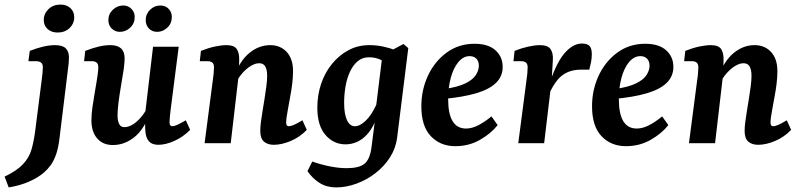

<svg xmlns="http://www.w3.org/2000/svg" viewBox="-99 -625 3488 838"><path d="M-61 193 -79 146Q-25 120 1.5 91.5Q28 63 38 29Q48 -5 54 -49L83 -276Q85 -289 86.5 -306Q88 -323 88 -331Q88 -346 80 -352Q72 -358 58 -358H25L31 -403Q95 -428 141 -428Q174 -428 188 -414Q202 -400 202 -374Q202 -363 200.5 -347.5Q199 -332 197 -318L161 -24Q156 20 146 48.5Q136 77 122.5 95.5Q109 114 93 128Q66 151 27 168Q-12 185 -61 193ZM153 -483Q126 -483 109 -498Q92 -513 92 -538Q92 -565 112.5 -585Q133 -605 165 -605Q192 -605 208.5 -589.5Q225 -574 225 -550Q225 -522 204.5 -502.5Q184 -483 153 -483Z M394 8Q350 8 325 -21Q300 -50 300 -100Q300 -127 304.5 -157.5Q309 -188 314 -217.5Q319 -247 323 -271Q325 -285 327.5 -301.5Q330 -318 330 -331Q330 -346 322.5 -352Q315 -358 301 -358H268L273 -403Q307 -416 333 -422Q359 -428 383 -428Q445 -428 445 -370Q445 -361 444 -350Q443 -339 441 -323Q436 -290 429.5 -252.5Q423 -215 418.5 -180Q414 -145 414 -121Q414 -100 420.5 -85Q427 -70 444 -70Q461 -70 479.5 -81Q498 -92 516 -113Q534 -134 548 -162L557 -135Q530 -60 487 -26Q444 8 394 8ZM592 7Q564 7 550 -9.5Q536 -26 535 -60Q534 -74 534.5 -93.5Q535 -113 535 -133L569 -421H681L646 -148Q644 -132 642.5 -117Q641 -102 641 -91Q641 -74 653 -74Q661 -74 674.5 -80Q688 -86 712 -100L731 -58Q700 -27 662 -10Q624 7 592 7ZM587 -486Q565 -486 551 -500.5Q537 -515 537 -537Q537 -564 556 -582.5Q575 -601 601 -601Q623 -601 637 -586.5Q651 -572 651 -551Q651 -523 631.5 -504.5Q612 -486 587 -486ZM424 -486Q403 -486 388.5 -500.5Q374 -515 374 -537Q374 -564 393.5 -582.5Q413 -601 439 -601Q460 -601 474.5 -586.5Q489 -572 489 -551Q489 -523 469.5 -504.5Q450 -486 424 -486Z M1096 7Q1069 7 1053 -7Q1037 -21 1037 -53Q1037 -73 1040 -94Q1043 -115 1047 -141Q1051 -165 1055.5 -193Q1060 -221 1063.5 -248Q1067 -275 1067 -295Q1067 -320 1059 -334.5Q1051 -349 1032 -349Q1016 -349 997 -338Q978 -327 959.5 -306.5Q941 -286 928 -258L919 -284Q947 -359 989 -393.5Q1031 -428 1080 -428Q1125 -428 1152.5 -398Q1180 -368 1180 -315Q1180 -289 1176.5 -260Q1173 -231 1167.5 -202.5Q1162 -174 1158 -150Q1154 -129 1152 -114.5Q1150 -100 1150 -89Q1150 -74 1162 -74Q1170 -74 1184 -80Q1198 -86 1221 -100L1240 -58Q1209 -26 1169.5 -9.5Q1130 7 1096 7ZM794 0 830 -276Q832 -287 833.5 -304.5Q835 -322 835 -331Q835 -346 827.5 -352Q820 -358 806 -358H773L778 -403Q811 -416 839.5 -422Q868 -428 889 -428Q924 -428 935 -410Q946 -392 945 -363L943 -300L908 0Z M1368 193Q1327 193 1296 173.5Q1265 154 1243 122L1264 80Q1300 93 1340 101Q1380 109 1414 109Q1468 109 1491.5 90Q1515 71 1522 21L1539 -112L1540 -141L1570 -384L1662 -433L1683 -415L1634 -22Q1628 23 1603 62Q1578 101 1540 130.5Q1502 160 1457 176.5Q1412 193 1368 193ZM1409 5Q1357 5 1321.5 -36Q1286 -77 1286 -155Q1286 -210 1302.5 -259Q1319 -308 1350 -346Q1381 -384 1422 -406Q1463 -428 1513 -428Q1545 -428 1574.5 -421.5Q1604 -415 1627 -406L1597 -343Q1577 -358 1557 -366.5Q1537 -375 1511 -375Q1483 -375 1462.5 -358Q1442 -341 1428.5 -312Q1415 -283 1409 -247.5Q1403 -212 1403 -176Q1403 -127 1415.5 -100.5Q1428 -74 1450 -74Q1472 -74 1497.5 -98.5Q1523 -123 1544 -169L1558 -162Q1542 -80 1502.5 -37.5Q1463 5 1409 5Z M1972 -434Q2032 -434 2063.5 -405.5Q2095 -377 2095 -333Q2095 -292 2066 -263.5Q2037 -235 1979.5 -218Q1922 -201 1835 -193L1838 -236Q1900 -245 1933 -261.5Q1966 -278 1978.5 -298.5Q1991 -319 1991 -338Q1991 -358 1980 -369Q1969 -380 1951 -380Q1923 -380 1901.5 -354Q1880 -328 1868.5 -285.5Q1857 -243 1857 -192Q1857 -128 1876.5 -96Q1896 -64 1935 -64Q1961 -64 1989 -78.5Q2017 -93 2046 -117L2073 -79Q2045 -43 1996.5 -15Q1948 13 1888 13Q1823 13 1781.5 -30.5Q1740 -74 1740 -161Q1740 -233 1769 -295Q1798 -357 1850.5 -395.5Q1903 -434 1972 -434Z M2163 0 2199 -276Q2201 -287 2202.5 -303.5Q2204 -320 2204 -331Q2204 -346 2196.5 -352Q2189 -358 2175 -358H2142L2147 -403Q2177 -415 2206.5 -421.5Q2236 -428 2257 -428Q2292 -428 2304 -410.5Q2316 -393 2314 -363L2309 -277L2276 0ZM2295 -247Q2327 -348 2364 -391.5Q2401 -435 2441 -435Q2464 -435 2474 -424.5Q2484 -414 2484 -389Q2484 -370 2480.5 -353Q2477 -336 2473 -321H2437Q2390 -321 2357.5 -298Q2325 -275 2297 -214Z M2717 -434Q2777 -434 2808.5 -405.5Q2840 -377 2840 -333Q2840 -292 2811 -263.5Q2782 -235 2724.5 -218Q2667 -201 2580 -193L2583 -236Q2645 -245 2678 -261.5Q2711 -278 2723.5 -298.5Q2736 -319 2736 -338Q2736 -358 2725 -369Q2714 -380 2696 -380Q2668 -380 2646.5 -354Q2625 -328 2613.5 -285.5Q2602 -243 2602 -192Q2602 -128 2621.5 -96Q2641 -64 2680 -64Q2706 -64 2734 -78.5Q2762 -93 2791 -117L2818 -79Q2790 -43 2741.5 -15Q2693 13 2633 13Q2568 13 2526.5 -30.5Q2485 -74 2485 -161Q2485 -233 2514 -295Q2543 -357 2595.5 -395.5Q2648 -434 2717 -434Z M3210 7Q3183 7 3167 -7Q3151 -21 3151 -53Q3151 -73 3154 -94Q3157 -115 3161 -141Q3165 -165 3169.5 -193Q3174 -221 3177.5 -248Q3181 -275 3181 -295Q3181 -320 3173 -334.5Q3165 -349 3146 -349Q3130 -349 3111 -338Q3092 -327 3073.5 -306.5Q3055 -286 3042 -258L3033 -284Q3061 -359 3103 -393.5Q3145 -428 3194 -428Q3239 -428 3266.5 -398Q3294 -368 3294 -315Q3294 -289 3290.5 -260Q3287 -231 3281.5 -202.5Q3276 -174 3272 -150Q3268 -129 3266 -114.5Q3264 -100 3264 -89Q3264 -74 3276 -74Q3284 -74 3298 -80Q3312 -86 3335 -100L3354 -58Q3323 -26 3283.5 -9.5Q3244 7 3210 7ZM2908 0 2944 -276Q2946 -287 2947.5 -304.5Q2949 -322 2949 -331Q2949 -346 2941.5 -352Q2934 -358 2920 -358H2887L2892 -403Q2925 -416 2953.5 -422Q2982 -428 3003 -428Q3038 -428 3049 -410Q3060 -392 3059 -363L3057 -300L3022 0Z"/></svg>

Font: Yrsa SemiBold
Style: Italic
Weight: 600
Italic angle: -7.10001°
Version: Version 2.004